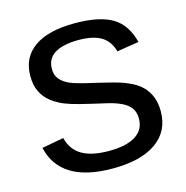

<svg xmlns="http://www.w3.org/2000/svg" viewBox="-105 -797 877 905"><g transform="rotate(-15 333.5 -344.0)"><path d="M623.5 -192.9Q623.5 -95.7 548.8 -43Q474.1 9.8 335.4 9.8Q81.1 9.8 40 -169.9L146.5 -189.5Q161.6 -129.9 209.2 -102.3Q256.8 -74.7 339.4 -74.7Q424.8 -74.7 470 -103Q515.1 -131.3 515.1 -186.5Q515.1 -218.8 499.3 -239.3Q483.4 -259.8 454.1 -272.9Q430.2 -284.2 394.5 -293Q358.9 -301.8 312.5 -312Q259.3 -324.2 225.1 -334.7Q190.9 -345.2 169.4 -356.7Q147.9 -368.2 131.3 -380.9Q103 -403.3 87.6 -435.3Q72.3 -467.3 72.3 -511.2Q72.3 -601.6 140.6 -649.9Q209 -698.2 337.4 -698.2Q458.5 -698.2 521.2 -660.9Q584 -623.5 606.4 -535.2L499 -518.1Q485.4 -569.3 446 -593.3Q406.7 -617.2 335.9 -617.2Q259.3 -617.2 219.2 -592.3Q179.2 -567.4 179.2 -517.6Q179.2 -487.3 195.1 -467.8Q210.9 -448.2 241.2 -434.6Q270 -421.4 362.8 -400.9Q405.3 -391.1 442.9 -381.3Q480.5 -371.6 510.7 -358.4Q531.2 -350.1 549.1 -338.6Q566.9 -327.1 580.1 -313Q600.6 -291 612.1 -261.5Q623.5 -231.9 623.5 -192.9Z"/></g></svg>

Font: Arimo Medium
Style: Regular
Weight: 500
Designer: Steve Matteson
Foundry: Monotype Imaging Inc.
Version: Version 1.33